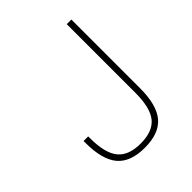

<svg xmlns="http://www.w3.org/2000/svg" viewBox="-199 -824 969 969"><g transform="rotate(-45 285.0 -340.0)"><path d="M80 -210V-223H113V-210Q113 -104 151 -57Q189 -10 275 -10Q361 -10 399 -56.5Q437 -103 437 -210V-700H470V-210Q470 -90 423.5 -35Q377 20 275 20Q173 20 126.5 -35Q80 -90 80 -210Z"/></g></svg>

Font: Fivo Sans Thin
Style: Regular
Weight: 250
Foundry: Alexander Slobzheninov
Version: 1.0